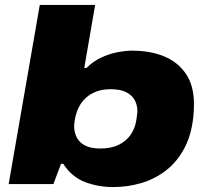

<svg xmlns="http://www.w3.org/2000/svg" viewBox="-20 -745 835 777"><path d="M438 12Q377 12 323.5 -8.5Q270 -29 236 -82H227L196 0H15L141 -725H365L321 -470H330Q356 -496 388.5 -511.5Q421 -527 454.5 -533.5Q488 -540 515 -540Q588 -540 644 -517Q700 -494 732.5 -446Q765 -398 765 -323Q765 -272 755 -226Q745 -180 726 -145Q697 -90 651.5 -55Q606 -20 551 -4Q496 12 438 12ZM386 -144Q430 -144 460.5 -159Q491 -174 508.5 -199.5Q526 -225 531 -255Q533 -268 534 -275.5Q535 -283 535.5 -287.5Q536 -292 536 -295Q536 -320 525 -340Q514 -360 490.5 -372Q467 -384 428 -384Q395 -384 370 -374.5Q345 -365 327.5 -349Q310 -333 299.5 -312Q289 -291 284 -267Q283 -260 282 -254Q281 -248 280.5 -243.5Q280 -239 280 -235Q280 -210 290.5 -189Q301 -168 324.5 -156Q348 -144 386 -144Z"/></svg>

Font: Archivo Expanded Black
Style: Italic
Weight: 900
Width: 7
Italic angle: -10°
Designer: Hector Gatti
Foundry: Omnibus-Type
Version: Version 2.001